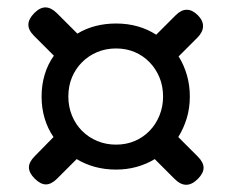

<svg xmlns="http://www.w3.org/2000/svg" viewBox="-20 -640 640 531"><path d="M527 -207Q543 -191 543 -176Q543 -161 527 -145Q511 -129 495 -129Q479 -129 463 -145L408 -200Q385 -186 358 -178.5Q331 -171 301 -171Q270 -171 242.5 -178.5Q215 -186 192 -200L138 -146Q122 -130 107 -130Q92 -130 76 -146Q60 -162 60 -177Q60 -192 76 -208L128 -261Q112 -284 103.5 -312.5Q95 -341 95 -373Q95 -405 103.5 -433.5Q112 -462 129 -486L74 -541Q58 -557 58.5 -572.5Q59 -588 75 -604Q91 -620 106.5 -619.5Q122 -619 138 -603L194 -547Q217 -561 244 -568Q271 -575 301 -575Q333 -575 361 -567Q389 -559 412 -544L466 -598Q481 -613 496.5 -613Q512 -613 527 -598Q542 -583 541.5 -567Q541 -551 526 -536L474 -484Q489 -460 497 -432Q505 -404 505 -373Q505 -341 496.5 -313Q488 -285 473 -261ZM301 -240Q329 -240 352.5 -250Q376 -260 393.5 -278Q411 -296 421 -320.5Q431 -345 431 -373Q431 -402 421 -426Q411 -450 393.5 -468Q376 -486 352.5 -496Q329 -506 301 -506Q273 -506 249 -496Q225 -486 207 -468Q189 -450 179 -426Q169 -402 169 -373Q169 -345 179 -320.5Q189 -296 207 -278Q225 -260 249 -250Q273 -240 301 -240Z"/></svg>

Font: Maple Mono Normal
Style: Regular
Weight: 400
Monospace: yes
Designer: subframe7536
Version: Version 7.000